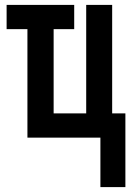

<svg xmlns="http://www.w3.org/2000/svg" viewBox="-20 -562 540 784"><path d="M390 202H492V-99H438V-542H332V-99H199V-443H283V-542H7V-443H92V0H390Z"/></svg>

Font: Noto Sans Mono ExtraCondensed SemiBold
Style: Regular
Weight: 600
Width: 2
Designer: Monotype Design Team
Foundry: Monotype Imaging Inc.
Version: Version 2.014